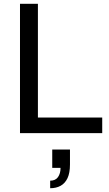

<svg xmlns="http://www.w3.org/2000/svg" viewBox="-20 -706 576 1018"><path d="M86 0V-686H181V-83H522V0ZM246 292V252Q274 252 287.5 233Q301 214 301 184H257V87H351V166Q351 211 338 238.5Q325 266 301.5 279Q278 292 246 292Z"/></svg>

Font: Archivo SemiBold
Style: Regular
Weight: 400
Version: Version 2.001